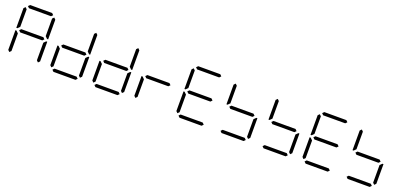

<svg xmlns="http://www.w3.org/2000/svg" viewBox="25 -2251 7294 3503"><g transform="rotate(20 3672.0 -500.0)"><path d="M130 -64 99 -95V-477H120L130 -467L161 -436V-95ZM163 -500 194 -531H622L653 -500L622 -469H194ZM194 -938 163 -969 194 -1000H622L653 -969L622 -938ZM130 -533 120 -523H99V-905L130 -936L161 -905V-564ZM686 -936 717 -905V-523H696L686 -533L655 -564V-905ZM686 -467 696 -477H717V-95L686 -64L655 -95V-436Z M946 -64 915 -95V-477H936L946 -467L977 -436V-95ZM979 -500 1010 -531H1438L1469 -500L1438 -469H1010ZM1502 -936 1533 -905V-523H1512L1502 -533L1471 -564V-905ZM1502 -467 1512 -477H1533V-95L1502 -64L1471 -95V-436ZM1469 -31 1438 0H1010L979 -31L1010 -62H1438Z M1762 -64 1731 -95V-477H1752L1762 -467L1793 -436V-95ZM1795 -500 1826 -531H2254L2285 -500L2254 -469H1826ZM2318 -936 2349 -905V-523H2328L2318 -533L2287 -564V-905ZM2318 -467 2328 -477H2349V-95L2318 -64L2287 -95V-436ZM2285 -31 2254 0H1826L1795 -31L1826 -62H2254Z M2578 -64 2547 -95V-477H2568L2578 -467L2609 -436V-95ZM2611 -500 2642 -531H3070L3101 -500L3070 -469H2642Z M3394 -64 3363 -95V-477H3384L3394 -467L3425 -436V-95ZM3427 -500 3458 -531H3886L3917 -500L3886 -469H3458ZM3458 -938 3427 -969 3458 -1000H3886L3917 -969L3886 -938ZM3394 -533 3384 -523H3363V-905L3394 -936L3425 -905V-564ZM3917 -31 3886 0H3458L3427 -31L3458 -62H3886Z M4243 -500 4274 -531H4702L4733 -500L4702 -469H4274ZM4210 -533 4200 -523H4179V-905L4210 -936L4241 -905V-564ZM4766 -467 4776 -477H4797V-95L4766 -64L4735 -95V-436ZM4733 -31 4702 0H4274L4243 -31L4274 -62H4702Z M5059 -500 5090 -531H5518L5549 -500L5518 -469H5090ZM5026 -533 5016 -523H4995V-905L5026 -936L5057 -905V-564ZM5582 -467 5592 -477H5613V-95L5582 -64L5551 -95V-436ZM5549 -31 5518 0H5090L5059 -31L5090 -62H5518Z M5842 -64 5811 -95V-477H5832L5842 -467L5873 -436V-95ZM5875 -500 5906 -531H6334L6365 -500L6334 -469H5906ZM5906 -938 5875 -969 5906 -1000H6334L6365 -969L6334 -938ZM5842 -533 5832 -523H5811V-905L5842 -936L5873 -905V-564ZM6365 -31 6334 0H5906L5875 -31L5906 -62H6334Z M6691 -500 6722 -531H7150L7181 -500L7150 -469H6722ZM6658 -533 6648 -523H6627V-905L6658 -936L6689 -905V-564ZM7214 -467 7224 -477H7245V-95L7214 -64L7183 -95V-436ZM7181 -31 7150 0H6722L6691 -31L6722 -62H7150Z"/></g></svg>

Font: DSEG7 Classic Mini
Style: Light
Weight: 300
Designer: Keshikan(Twitter:@keshinomi_88pro)
Version: Version 0.46